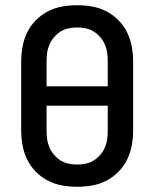

<svg xmlns="http://www.w3.org/2000/svg" viewBox="-20 -702 590 734"><path d="M275 12Q246 12 217.5 7Q189 2 163 -11.5Q137 -25 116.5 -46Q96 -67 83.5 -93Q71 -119 66 -147.5Q61 -176 61 -205V-465Q61 -494 66 -522.5Q71 -551 83.5 -577Q96 -603 116.5 -624Q137 -645 163 -658.5Q189 -672 217.5 -677Q246 -682 275 -682Q304 -682 332.5 -677Q361 -672 387 -658.5Q413 -645 433.5 -624Q454 -603 466.5 -577Q479 -551 484 -522.5Q489 -494 489 -465V-205Q489 -176 484 -147.5Q479 -119 466.5 -93Q454 -67 433.5 -46Q413 -25 387 -11.5Q361 2 332.5 7Q304 12 275 12ZM392 -372V-465Q392 -482 390 -498.5Q388 -515 381.5 -530.5Q375 -546 364 -559Q353 -572 339 -581Q325 -590 308.5 -593.5Q292 -597 275 -597Q258 -597 241.5 -593.5Q225 -590 211 -581Q197 -572 186 -559Q175 -546 168.5 -530.5Q162 -515 160 -498.5Q158 -482 158 -465V-372ZM275 -73Q292 -73 308.5 -76.5Q325 -80 339 -89Q353 -98 364 -111Q375 -124 381.5 -139.5Q388 -155 390 -171.5Q392 -188 392 -205V-298H158V-205Q158 -188 160 -171.5Q162 -155 168.5 -139.5Q175 -124 186 -111Q197 -98 211 -89Q225 -80 241.5 -76.5Q258 -73 275 -73Z"/></svg>

Font: Lode Dark
Style: Bold
Weight: 700
Monospace: yes
Designer: Belleve Invis
Foundry: Belleve Invis
Version: Version 29.2.0; ttfautohint (v1.8.3)